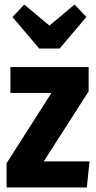

<svg xmlns="http://www.w3.org/2000/svg" viewBox="-20 -827 425 847"><path d="M371 -531V-424L173 -115H375L363 0H9V-107L207 -417H26V-531ZM309 -807 361 -752 243 -613H153L35 -752L87 -807L198 -714Z"/></svg>

Font: Fira Sans Extra Condensed
Style: Bold
Weight: 700
Width: 1
Designer: Carrois Corporate & Edenspiekermann AG
Foundry: Carrois Corporate GbR & Edenspiekermann AG
Version: Version 4.203